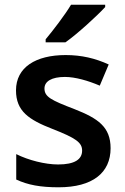

<svg xmlns="http://www.w3.org/2000/svg" viewBox="-20 -786 533 816"><path d="M427 -756V-766H282C255 -721 205 -656 174 -619V-606H258C308 -641 393 -719 427 -756ZM450 -156C450 -247 396 -283 297 -322C198 -360 169 -374 169 -410C169 -440 199 -459 256 -459C300 -459 355 -443 404 -422L442 -512C385 -538 327 -552 259 -552C132 -552 48 -500 48 -402C48 -313 103 -277 203 -238C303 -199 329 -180 329 -146C329 -109 298 -87 227 -87C172 -87 101 -105 49 -131V-23C98 0 152 10 229 10C374 10 450 -52 450 -156Z"/></svg>

Font: Noto Sans Georgian SemiBold
Style: Regular
Weight: 600
Designer: Monotype Design Team, Akaki Razmadze
Foundry: Google LLC
Version: Version 2.005